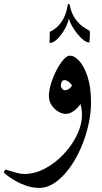

<svg xmlns="http://www.w3.org/2000/svg" viewBox="-72 -604 506 950"><path d="M378.4 -97.2Q378.4 -43 365 15.9Q351.6 74.7 327.4 129.9Q303.2 185.1 270.8 229.2Q238.3 273.4 200.2 299.6Q162.1 325.7 121.1 325.7Q88.9 325.7 57.9 314.9Q26.9 304.2 2 289.6Q-22.9 274.9 -37.6 263.2Q-52.2 251.5 -52.2 249.5Q-52.2 246.1 -49.1 240.7Q-45.9 235.4 -43.5 235.4Q-41 235.4 -25.1 240.7Q-9.3 246.1 11.2 251.5Q31.7 256.8 47.9 256.8Q99.6 256.8 150.4 230Q201.2 203.1 242.4 159.4Q283.7 115.7 308.6 64.5Q333.5 13.2 333.5 -35.2Q333.5 -52.2 331.5 -64.9Q329.6 -77.6 326.2 -89.4Q313.5 -70.3 293.5 -55.4Q273.4 -40.5 253.4 -40.5Q235.4 -40.5 216.1 -52Q196.8 -63.5 183.3 -83.5Q169.9 -103.5 169.9 -129.4Q169.9 -156.2 180.4 -190.2Q190.9 -224.1 207 -255.6Q223.1 -287.1 241 -307.9Q258.8 -328.6 273.4 -328.6Q296.4 -328.6 320.6 -302Q344.7 -275.4 361.6 -223.6Q378.4 -171.9 378.4 -97.2ZM284.2 -181.6Q277.3 -192.4 266.8 -200Q256.3 -207.5 248 -207.5Q238.3 -207.5 233.6 -199.5Q229 -191.4 229 -179.2Q229 -172.4 235.1 -165Q241.2 -157.7 250.5 -157.7Q260.3 -157.7 270.3 -165Q280.3 -172.4 284.2 -181.6ZM373 -439.5Q373 -430.7 372.1 -413.8Q371.1 -397 370.1 -393.6Q356.9 -393.6 341.3 -405.8Q325.7 -418 310.5 -437Q295.4 -456.1 283.9 -476.3Q272.5 -496.6 268.6 -512.7Q263.7 -486.8 247.6 -458.7Q231.4 -430.7 211.7 -411.1Q191.9 -391.6 175.3 -391.6Q173.3 -391.6 173.3 -394Q173.3 -399.4 173.6 -407.2Q173.8 -415 173.8 -423.8Q173.8 -431.6 174.1 -438.2Q174.3 -444.8 174.8 -446.8Q174.8 -447.3 185.8 -452.6Q196.8 -458 212.4 -472.2Q228 -486.3 242.4 -512.7Q256.8 -539.1 263.7 -582Q263.7 -584.5 267.6 -584.5Q272 -584.5 272 -582Q281.2 -537.6 300 -511.5Q318.8 -485.4 338.4 -471.9Q357.9 -458.5 370.1 -452.6Q371.6 -451.7 372.3 -447Q373 -442.4 373 -439.5Z"/></svg>

Font: Scheherazade New Medium
Style: Regular
Weight: 500
Designer: SIL International
Foundry: SIL International
Version: Version 4.000